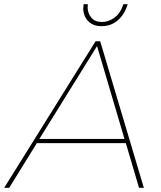

<svg xmlns="http://www.w3.org/2000/svg" viewBox="-62 -897 769 917"><path d="M422.5 -772Q393.5 -772 374.2 -784Q355 -796 345.2 -815.5Q335.5 -835 335.5 -858L337.5 -877H357.5L356.5 -862Q356.5 -835 373.5 -813.5Q390.5 -792 425.5 -792Q455.5 -792 484 -812.2Q512.5 -832.5 527.5 -877H548Q539.5 -848.5 523 -824.8Q506.5 -801 481.5 -786.5Q456.5 -772 422.5 -772ZM625 0H602L539 -213.5H114L-18 0H-42L394.5 -700H416.5ZM532.5 -233.5 401.5 -677 126 -233.5Z"/></svg>

Font: Argentum Sans Thin
Style: Italic
Weight: 100
Italic angle: -11°
Designer: Julieta Ulanovsky (font), Cristiano Sobral (main changes and remaster)
Foundry: Julieta Ulanovsky (font), Cristiano Sobral (main changes and remaster)
Version: Version 2.007;June 15, 2022;FontCreator 14.0.0.2814 64-bit; 